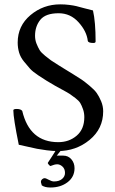

<svg xmlns="http://www.w3.org/2000/svg" viewBox="-20 -670 519 864"><path d="M235.4 30.3H264.6Q287.1 30.3 301.3 46.9Q315.4 63.5 315.4 86.9Q315.4 126 284.2 149.9Q252.9 173.8 207 173.8Q181.6 173.8 168 164.1Q168 162.1 166 156.7Q164.1 151.4 164.1 147.5Q164.1 141.6 169.4 136.7Q174.8 131.8 180.7 131.8Q186.5 131.8 199.7 139.2Q212.9 146.5 222.7 146.5Q246.1 146.5 259.3 135.3Q272.5 124 272.5 108.4Q272.5 89.8 261.2 79.6Q250 69.3 237.3 69.3Q225.6 69.3 207 77.1Q205.1 77.1 199.7 71.3Q194.3 65.4 195.3 62.5Q198.2 57.6 212.9 35.6Q227.5 13.7 232.4 3.9H256.8ZM59.6 -478.5Q59.6 -553.7 117.2 -602.1Q174.8 -650.4 251 -650.4Q272.5 -650.4 291.5 -647.9Q310.5 -645.5 322.8 -642.6Q335 -639.6 357.9 -633.3Q380.9 -627 398.4 -623Q410.2 -571.3 410.2 -483.4Q410.2 -476.6 400.4 -476.6Q377 -476.6 375 -486.3Q370.1 -529.3 333.5 -569.8Q296.9 -610.4 244.1 -610.4Q185.5 -610.4 161.6 -581.1Q137.7 -551.8 137.7 -508.8Q137.7 -490.2 144.5 -473.1Q151.4 -456.1 158.2 -444.8Q165 -433.6 183.1 -418.9Q201.2 -404.3 209.5 -398.4Q217.8 -392.6 242.7 -377Q267.6 -361.3 274.4 -357.4Q279.3 -354.5 308.6 -336.4Q337.9 -318.4 348.6 -311Q359.4 -303.7 382.3 -284.7Q405.3 -265.6 415.5 -251Q425.8 -236.3 435.1 -214.4Q444.3 -192.4 444.3 -168.9Q444.3 -90.8 383.3 -40.5Q322.3 9.8 240.2 9.8Q216.8 9.8 190.4 6.3Q164.1 2.9 146.5 -0.5Q128.9 -3.9 102.1 -10.3Q75.2 -16.6 64.5 -18.6Q40 -138.7 40 -173.8Q40 -179.7 55.7 -179.7Q73.2 -179.7 80.1 -170.9Q113.3 -30.3 242.2 -30.3Q291 -30.3 325.2 -59.6Q359.4 -88.9 359.4 -142.6Q359.4 -162.1 353.5 -178.7Q347.7 -195.3 341.3 -206.1Q335 -216.8 318.8 -229Q302.7 -241.2 293.9 -247.1Q285.2 -252.9 261.7 -265.6Q238.3 -278.3 229.5 -283.2Q201.2 -299.8 189.9 -306.6Q178.7 -313.5 152.8 -330.6Q127 -347.7 115.2 -360.8Q103.5 -374 87.9 -393.1Q72.3 -412.1 65.9 -433.6Q59.6 -455.1 59.6 -478.5Z"/></svg>

Font: Crimson Text
Style: Regular
Weight: 400
Version: Version 0.13